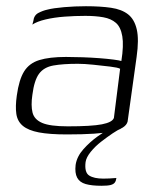

<svg xmlns="http://www.w3.org/2000/svg" viewBox="-20 -425 509 617"><path d="M195 7Q139 7 105 0.5Q71 -6 53.5 -20.5Q36 -35 32.5 -59Q29 -83 34 -118Q41 -169 57.5 -195.5Q74 -222 106.5 -232Q139 -242 192 -242Q217 -242 245.5 -241Q274 -240 300 -238Q326 -236 345 -233.5Q364 -231 370 -229Q378 -279 373 -308.5Q368 -338 352.5 -351.5Q337 -365 312 -369.5Q287 -374 254 -374Q221 -374 187.5 -371.5Q154 -369 126.5 -362.5Q99 -356 84 -346L87 -357Q89 -376 103.5 -383.5Q118 -391 132 -394Q151 -399 186 -402Q221 -405 256 -405Q303 -405 337 -400Q371 -395 391.5 -379Q412 -363 419.5 -330.5Q427 -298 419 -242L390 -34Q384 -12 340 -2.5Q296 7 195 7ZM198 -19Q274 -19 307.5 -25.5Q341 -32 346 -46L366 -204Q359 -208 334 -211Q309 -214 280 -217Q251 -220 230 -220Q182 -220 151.5 -214.5Q121 -209 105.5 -188Q90 -167 84 -120Q79 -86 84.5 -63.5Q90 -41 115.5 -30Q141 -19 198 -19ZM306 172Q275 172 255.5 166.5Q236 161 228 146Q220 131 223 105Q227 78 248 54.5Q269 31 293.5 13.5Q318 -4 332 -11H368Q359 -8 342 3.5Q325 15 305.5 30Q286 45 271.5 63Q257 81 255 96Q251 129 266.5 139Q282 149 312 149Q323 149 331.5 148.5Q340 148 346 147.5Q352 147 354 147Q353 156 349 161.5Q345 167 335.5 169.5Q326 172 306 172Z"/></svg>

Font: Genos Light
Style: Italic
Weight: 300
Italic angle: -8°
Designer: Robert E. Leuschke
Foundry: Robert E. Leuschke
Version: Version 1.010